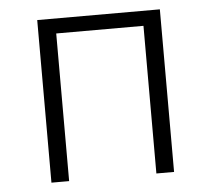

<svg xmlns="http://www.w3.org/2000/svg" viewBox="-44 -580 689 627"><g transform="rotate(-5 301.0 -266.5)"><path d="M100 -533H502V0H444V-484H158V0H100Z"/></g></svg>

Font: SpoqaHanSansJP-Light
Style: Regular
Weight: 300
Designer: [Source Han Sans]
Ryoko NISHIZUKA  (kana & ideographs); Paul D. Hunt (Latin, Greek & Cyrillic); Wenlong ZHANG  (bopomofo
Foundry: Spoqa (http://bi.spoqa.com)
Version: Version 1.002.20150607